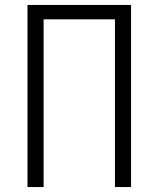

<svg xmlns="http://www.w3.org/2000/svg" viewBox="-20 -755 640 775"><path d="M91 0V-735H509V0H444V-677H156V0Z"/></svg>

Font: Iosevka Curly Light Extended
Style: Regular
Weight: 300
Width: 7
Monospace: yes
Designer: Belleve Invis
Foundry: Belleve Invis
Version: Version 11.1.0; ttfautohint (v1.8.3)